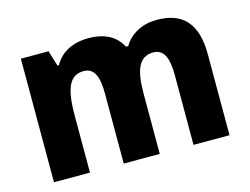

<svg xmlns="http://www.w3.org/2000/svg" viewBox="-81 -691 1071 824"><g transform="rotate(-15 454.0 -279.5)"><path d="M671 -559C608 -559 555 -533 524 -482H514C489 -531 441 -559 367 -559C298 -559 244 -532 216 -480H209L188 -549H65V0H225V-252C225 -367 245 -428 311 -428C355 -428 375 -391 375 -312V0H535V-268C535 -373 557 -428 620 -428C664 -428 685 -392 685 -312V0H845V-359C845 -497 786 -559 671 -559Z"/></g></svg>

Font: Noto Sans Myanmar SemiCondensed ExtraBold
Style: Regular
Weight: 800
Width: 4
Designer: Monotype Design Team
Foundry: Monotype Imaging Inc.
Version: Version 2.107